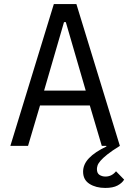

<svg xmlns="http://www.w3.org/2000/svg" viewBox="-20 -718 640 945"><path d="M245 -698H356L570 0Q531 24 508.5 42Q486 60 474.5 73.5Q463 87 460 97Q457 107 457 114Q457 135 470 143Q483 151 499 151Q530 151 551 125L591 166Q581 183 558.5 195Q536 207 498 207Q452 207 420.5 187Q389 167 389 127Q389 91 418 60.5Q447 30 504 3L503 0H481L422 -199H177L118 0H31ZM304 -609H295L197 -272H402Z"/></svg>

Font: IBM Plaex Mono
Style: Regular
Weight: 400
Designer: Mike Abbink, Paul van der Laan, Pieter van Rosmalen
Foundry: Bold Monday
Version: Version 2.003